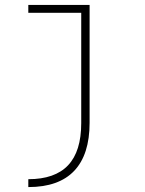

<svg xmlns="http://www.w3.org/2000/svg" viewBox="-20 -540 590 780"><path d="M95 188Q203 188 256.5 131.5Q310 75 310 -40V-488H95V-520H344V-41Q344 88 281.5 154Q219 220 95 220Z"/></svg>

Font: M PLUS Code Latin SemiExpanded ExtraLight
Style: Regular
Weight: 250
Width: 6
Designer: Coji Morishita
Foundry: UNDERFOREST DESIGN
Version: Version 1.002; ttfautohint (v1.8.3)